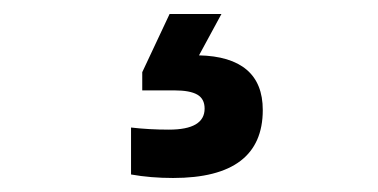

<svg xmlns="http://www.w3.org/2000/svg" viewBox="-20 -38 540 274"><path d="M264 41Q309 42 332 61.5Q355 81 355 119Q355 216 227 216Q195 216 167 211V144Q193 147 221 147Q272 147 272 117Q272 103 261.5 97Q251 91 229 91H183V65L222 -18H296Z"/></svg>

Font: CBA Beacon Sans Extra Bold
Style: Regular
Weight: 800
Designer: Wei Huang
Foundry: Wei Huang
Version: Version 1.002